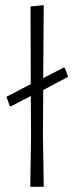

<svg xmlns="http://www.w3.org/2000/svg" viewBox="-20 -722 286 742"><path d="M226 -461 231 -459 243 -425 147 -374 146 -198 149 0H97L100 -195L99 -351L22 -311L17 -314L5 -348L99 -397L98 -697L149 -702L147 -420Z"/></svg>

Font: Alegreya Sans SC Light
Style: Regular
Weight: 300
Designer: Juan Pablo del Peral
Foundry: Huerta Tipografica
Version: Version 2.007